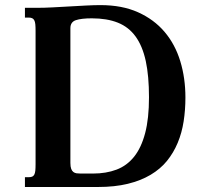

<svg xmlns="http://www.w3.org/2000/svg" viewBox="-20 -747 819 767"><path d="M79.6 0V-39.1H94.2Q103 -39.1 108.4 -41.3Q113.8 -43.5 116.9 -49.3Q120.1 -55.2 121.1 -65.4Q122.1 -75.7 122.1 -91.3V-624.5Q122.1 -639.6 121.1 -649.9Q120.1 -660.2 116.9 -666Q113.8 -671.9 108.4 -674.3Q103 -676.8 94.2 -676.8H79.6V-715.8H131.8Q156.7 -715.8 189.5 -717.5Q222.2 -719.2 256.6 -721.2Q291 -723.1 323.7 -724.9Q356.4 -726.6 381.3 -726.6Q467.8 -726.6 531.5 -698Q595.2 -669.4 637.5 -619.6Q679.7 -569.8 700.2 -502.4Q720.7 -435.1 720.7 -357.4Q720.7 -308.1 713.6 -262.2Q706.5 -216.3 689.9 -176.5Q673.3 -136.7 647 -104.2Q620.6 -71.8 581.5 -48.6Q542.5 -25.4 490.5 -12.7Q438.5 0 371.1 0ZM261.2 -96.2Q261.2 -81.1 264.4 -72.5Q267.6 -64 273.2 -59.8Q278.8 -55.7 285.9 -54.7Q293 -53.7 301.3 -53.7H351.6Q403.8 -53.7 445.3 -69.3Q486.8 -85 515.6 -120.8Q544.4 -156.7 559.8 -215.1Q575.2 -273.4 575.2 -358.4Q575.2 -443.4 562.3 -503.2Q549.3 -563 521.7 -601.1Q494.1 -639.2 450.7 -656.5Q407.2 -673.8 346.7 -673.8Q305.2 -673.8 283.2 -666.5Q261.2 -659.2 261.2 -634.3Z"/></svg>

Font: Arian AMU Serif
Style: Bold
Weight: 700
Designer: Ruben Hakobyan (Tarumian)
Foundry: Ruben Hakobyan (Tarumian)
Version: Version 1.002